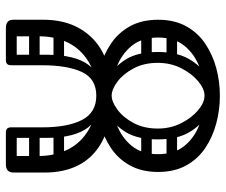

<svg xmlns="http://www.w3.org/2000/svg" viewBox="-76 -664 750 637"><g transform="rotate(-90 298.5 -345.0)"><path d="M300 -349Q176 -349 110.5 -406.5Q45 -464 45 -573V-674Q45 -700 72 -700Q100 -700 100 -676V-590Q100 -538 121.5 -494.5Q143 -451 187.5 -425Q232 -399 300 -399Q368 -399 411.5 -425Q455 -451 476 -494Q497 -537 497 -589V-674Q497 -700 524 -700Q552 -700 552 -676V-576Q552 -472 488 -410.5Q424 -349 300 -349ZM493 -195Q493 -249 465 -283Q437 -317 393 -333Q349 -349 300 -349Q251 -349 206.5 -333Q162 -317 134 -283Q106 -249 106 -195Q106 -141 134 -107Q162 -73 206.5 -57Q251 -41 300 -41Q349 -41 393 -57Q437 -73 465 -107Q493 -141 493 -195ZM47 -195Q47 -249 68.5 -288Q90 -327 126.5 -351.5Q163 -376 208 -387.5Q253 -399 300 -399Q347 -399 391.5 -387.5Q436 -376 472.5 -351.5Q509 -327 530.5 -288Q552 -249 552 -195Q552 -141 530.5 -102Q509 -63 472.5 -38.5Q436 -14 391.5 -2Q347 10 300 10Q253 10 208 -2Q163 -14 126.5 -38.5Q90 -63 68.5 -102Q47 -141 47 -195ZM300 -400Q356 -400 378.5 -447.5Q401 -495 401 -580V-683H436V-567Q436 -470 402 -425.5Q368 -381 289 -381ZM300 -400 311 -381Q232 -381 196 -425.5Q160 -470 160 -567V-683H195V-580Q195 -495 219.5 -447.5Q244 -400 300 -400ZM401 -683Q401 -700 418 -700H524Q541 -700 541 -683Q541 -664 525 -664H418Q411 -664 406 -669Q401 -674 401 -683ZM55 -683Q55 -700 72 -700H178Q195 -700 195 -683Q195 -664 179 -664H72Q65 -664 60 -669Q55 -674 55 -683ZM300 -15Q269 -15 235 -34Q201 -53 178 -93Q155 -133 155 -196Q155 -262 178.5 -301Q202 -340 236 -357Q270 -374 300 -374V-349Q280 -349 254 -330Q228 -311 209.5 -276.5Q191 -242 191 -196Q191 -154 208.5 -119Q226 -84 251.5 -62.5Q277 -41 300 -41ZM300 -15V-41Q323 -41 348.5 -62.5Q374 -84 391.5 -119Q409 -154 409 -196Q409 -242 390.5 -276.5Q372 -311 346.5 -330Q321 -349 300 -349V-374Q330 -374 363.5 -357Q397 -340 421 -301Q445 -262 445 -196Q445 -133 422 -93Q399 -53 365.5 -34Q332 -15 300 -15ZM82 -588Q64 -588 64 -605Q64 -611 67.5 -617Q71 -623 81 -623H175Q193 -623 193 -606Q193 -599 189 -593.5Q185 -588 176 -588ZM429 -588Q411 -588 411 -605Q411 -611 414.5 -617Q418 -623 428 -623H522Q540 -623 540 -606Q540 -599 536 -593.5Q532 -588 523 -588ZM76 -132Q58 -132 58 -149Q58 -155 61.5 -161Q65 -167 75 -167H169Q187 -167 187 -150Q187 -143 183 -137.5Q179 -132 170 -132ZM428 -132Q410 -132 410 -149Q410 -155 413.5 -161Q417 -167 427 -167H521Q539 -167 539 -150Q539 -143 535 -137.5Q531 -132 522 -132ZM82 -507Q64 -507 64 -524Q64 -530 67.5 -536Q71 -542 81 -542H175Q193 -542 193 -525Q193 -518 189 -512.5Q185 -507 176 -507ZM429 -507Q411 -507 411 -524Q411 -530 414.5 -536Q418 -542 428 -542H522Q540 -542 540 -525Q540 -518 536 -512.5Q532 -507 523 -507ZM76 -216Q58 -216 58 -233Q58 -239 61.5 -245Q65 -251 75 -251H169Q187 -251 187 -234Q187 -227 183 -221.5Q179 -216 170 -216ZM428 -216Q410 -216 410 -233Q410 -239 413.5 -245Q417 -251 427 -251H521Q539 -251 539 -234Q539 -227 535 -221.5Q531 -216 522 -216Z"/></g></svg>

Font: Nsibidi Libre Uzo
Style: Regular
Weight: 400
Designer: Oluwaseun Badejo
Version: Version 1.021